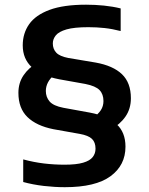

<svg xmlns="http://www.w3.org/2000/svg" viewBox="-20 -768 620 798"><path d="M249.5 10Q207 10 162 4.8Q117 -0.5 76.5 -11.5V-105.5Q121 -93.5 163.2 -88.5Q205.5 -83.5 248.5 -83.5Q297.5 -83.5 325.5 -91.8Q353.5 -100 365.2 -115Q377 -130 377 -150Q377 -176.5 362.2 -190.8Q347.5 -205 311.5 -211.5L202 -231Q131.5 -245 94 -281.5Q56.5 -318 56.5 -382Q56.5 -423.5 77.8 -455Q99 -486.5 137 -508.5L208.5 -459.5Q188.5 -443 179.5 -425.8Q170.5 -408.5 170.5 -390Q170.5 -364.5 186.2 -346.2Q202 -328 243.5 -320L353.5 -300Q427 -286 464.2 -252.2Q501.5 -218.5 501.5 -158.5Q501.5 -81 439.2 -35.5Q377 10 249.5 10ZM439.5 -229 364 -276.5Q388.5 -293.5 399.2 -310.2Q410 -327 410 -348Q410 -376.5 393.8 -393.5Q377.5 -410.5 335 -419L226 -438.5Q151 -453 112.8 -488Q74.5 -523 74.5 -579.5Q74.5 -629.5 101.2 -667.5Q128 -705.5 186 -727Q244 -748.5 338 -748.5Q375 -748.5 412 -744.8Q449 -741 481.5 -733V-639Q446.5 -648 414.2 -651.5Q382 -655 347.5 -655Q288.5 -655 256.5 -645.8Q224.5 -636.5 212 -621Q199.5 -605.5 199.5 -587.5Q199.5 -564.5 213.8 -549.2Q228 -534 264 -527L377.5 -508Q450 -495 487 -459.5Q524 -424 524 -359.5Q524 -316 501.5 -283.5Q479 -251 439.5 -229Z"/></svg>

Font: Encode Sans SemiExpanded SemiBold
Style: Regular
Weight: 600
Width: 6
Designer: Multiple Designers
Foundry: Impallari Type
Version: Version 3.002